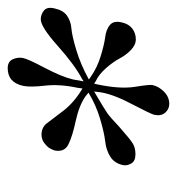

<svg xmlns="http://www.w3.org/2000/svg" viewBox="0 -748 470 511"><g transform="rotate(-90 235.5 -492.0)"><path d="M469 -582Q464 -559 449.5 -549Q435 -539 416 -537.5Q397 -536 358.5 -524.5Q320 -513 280 -491L287 -486Q311 -469 342 -459.5Q373 -450 393 -447.5Q413 -445 425 -435Q437 -425 432 -404Q428 -385 415.5 -375.5Q403 -366 387 -366Q372 -366 358.5 -379Q345 -392 336 -409Q327 -426 310.5 -445Q294 -464 275 -473L269 -477L267 -469Q254 -408 260.5 -368Q267 -328 265 -321Q261 -304 247 -290.5Q233 -277 215 -277Q201 -277 191.5 -288Q182 -299 186 -317Q188 -326 216 -379.5Q244 -433 247 -469L248 -477Q202 -450 190.5 -442Q179 -434 155 -411Q121 -381 109.5 -374Q98 -367 81 -367Q63 -367 56.5 -378Q50 -389 52 -400Q57 -423 74.5 -434Q92 -445 115 -447.5Q138 -450 175 -461Q212 -472 245 -492L235 -500Q211 -517 169.5 -526Q128 -535 107 -545.5Q86 -556 91 -582Q93 -588 96.5 -594.5Q100 -601 110 -609Q120 -617 133 -617Q153 -617 164 -602Q175 -587 197 -558.5Q219 -530 256 -508L258 -522Q268 -569 263.5 -608Q259 -647 263 -666Q272 -707 310 -707Q328 -707 334 -693Q340 -679 337 -666Q335 -654 311 -608.5Q287 -563 280 -533L275 -505L283 -510Q319 -529 369.5 -574Q420 -619 440 -619Q453 -619 463.5 -610.5Q474 -602 469 -582Z"/></g></svg>

Font: GFS Artemisia
Style: Italic
Weight: 400
Italic angle: -12°
Designer: Takis Katsoulidis and George D. Matthiopoulos
Foundry: George Matthiopoulos and Takis Katsoulidis
Version: Version 1.0